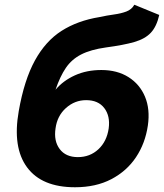

<svg xmlns="http://www.w3.org/2000/svg" viewBox="-20 -779 691 809"><path d="M296 10Q156 10 94 -74Q32 -158 59 -311Q82 -442 127 -524Q172 -606 239.5 -649Q307 -692 399 -707Q431 -714 460.5 -718Q490 -722 512.5 -730.5Q535 -739 546 -759L651 -716Q640 -667 615.5 -641Q591 -615 546 -602Q501 -589 426 -579Q362 -570 322 -549.5Q282 -529 257.5 -493Q233 -457 214 -401Q246 -439 295.5 -461.5Q345 -484 407 -484Q474 -484 521.5 -454Q569 -424 591 -371.5Q613 -319 603 -250Q592 -175 553 -116.5Q514 -58 449 -24Q384 10 296 10ZM308 -117Q359 -117 394.5 -150Q430 -183 438 -238Q445 -290 419.5 -323.5Q394 -357 343 -357Q295 -357 258 -324Q221 -291 214 -238Q206 -185 231.5 -151Q257 -117 308 -117Z"/></svg>

Font: Raleway ExtraBold
Style: Italic
Weight: 800
Italic angle: -12°
Designer: Matt McInerney, Pablo Impallari, Rodrigo Fuenzalida
Foundry: Matt McInerney, Pablo Impallari, Rodrigo Fuenzalida
Version: Version 4.026